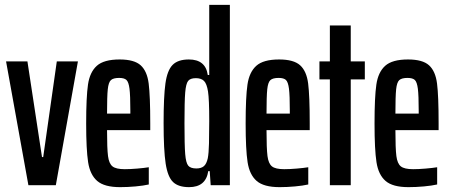

<svg xmlns="http://www.w3.org/2000/svg" viewBox="-20 -763 1854 791"><path d="M97 0 5 -510H93L153 -116H158L214 -510H301L210 0Z M599 -227H421Q421 -151 425 -120Q429 -89 443.5 -77.5Q458 -66 494 -66Q516 -66 545.5 -68.5Q575 -71 593 -74V-3Q571 2 538.5 5Q506 8 475 8Q410 8 380.5 -17.5Q351 -43 343 -95Q335 -147 335 -254Q335 -363 342.5 -414.5Q350 -466 379 -492Q408 -518 473 -518Q533 -518 559.5 -494Q586 -470 592.5 -419Q599 -368 599 -255ZM421 -295H517V-306Q517 -370 513.5 -397.5Q510 -425 501 -433.5Q492 -442 471 -442Q447 -442 437 -433Q427 -424 424 -395Q421 -366 421 -295Z M654 -256Q654 -365 661.5 -419Q669 -473 691 -495.5Q713 -518 758 -518Q827 -518 836 -454H842V-743H927V0H848L844 -58H838Q828 8 759 8Q715 8 693 -13Q671 -34 662.5 -89Q654 -144 654 -256ZM836 -111Q840 -131 841 -172Q842 -213 842 -264Q842 -354 837 -386Q832 -418 820.5 -429.5Q809 -441 787 -441Q764 -441 755 -429.5Q746 -418 743 -382Q740 -346 740 -255Q740 -164 743 -128Q746 -92 755.5 -80.5Q765 -69 789 -69Q809 -69 820 -78.5Q831 -88 836 -111Z M1256 -227H1078Q1078 -151 1082 -120Q1086 -89 1100.5 -77.5Q1115 -66 1151 -66Q1173 -66 1202.5 -68.5Q1232 -71 1250 -74V-3Q1228 2 1195.5 5Q1163 8 1132 8Q1067 8 1037.5 -17.5Q1008 -43 1000 -95Q992 -147 992 -254Q992 -363 999.5 -414.5Q1007 -466 1036 -492Q1065 -518 1130 -518Q1190 -518 1216.5 -494Q1243 -470 1249.5 -419Q1256 -368 1256 -255ZM1078 -295H1174V-306Q1174 -370 1170.5 -397.5Q1167 -425 1158 -433.5Q1149 -442 1128 -442Q1104 -442 1094 -433Q1084 -424 1081 -395Q1078 -366 1078 -295Z M1339 0V-436H1296V-510H1339V-658H1425V-510H1483V-436H1425V0Z M1787 -227H1609Q1609 -151 1613 -120Q1617 -89 1631.5 -77.5Q1646 -66 1682 -66Q1704 -66 1733.5 -68.5Q1763 -71 1781 -74V-3Q1759 2 1726.5 5Q1694 8 1663 8Q1598 8 1568.5 -17.5Q1539 -43 1531 -95Q1523 -147 1523 -254Q1523 -363 1530.5 -414.5Q1538 -466 1567 -492Q1596 -518 1661 -518Q1721 -518 1747.5 -494Q1774 -470 1780.5 -419Q1787 -368 1787 -255ZM1609 -295H1705V-306Q1705 -370 1701.5 -397.5Q1698 -425 1689 -433.5Q1680 -442 1659 -442Q1635 -442 1625 -433Q1615 -424 1612 -395Q1609 -366 1609 -295Z"/></svg>

Font: Saira Ultra Condensed SemiBold
Style: Regular
Weight: 600
Width: 1
Designer: Hector Gatti with collaboration of the Omnibus-Type team
Foundry: Omnibus-Type
Version: Version 1.001; ttfautohint (v1.8)